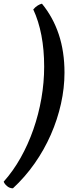

<svg xmlns="http://www.w3.org/2000/svg" viewBox="-61 -819 402 1039"><path d="M9 200Q-9 200 -23 188Q-37 176 -41 164Q10 107 50.5 35Q91 -37 119.5 -118.5Q148 -200 163 -286.5Q178 -373 178 -458Q178 -550 163 -628Q148 -706 119 -768Q131 -782 143.5 -789.5Q156 -797 166 -799Q226 -726 257 -633Q288 -540 288 -426Q288 -343 269 -257.5Q250 -172 214 -90Q178 -8 126 66Q74 140 9 200Z"/></svg>

Font: Texturina Medium 12pt
Style: Bold Italic
Weight: 700
Italic angle: -11°
Version: Version 1.002